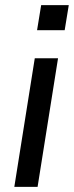

<svg xmlns="http://www.w3.org/2000/svg" viewBox="-20 -731 289 751"><path d="M125 -613 141 -711H249L233 -613ZM36 0 116 -503H207L127 0Z"/></svg>

Font: Mulish Medium
Style: Italic
Weight: 500
Italic angle: -9°
Designer: Vernon Adams
Foundry: Vernon Adams
Version: Version 3.603; ttfautohint (v1.8.3)